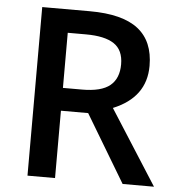

<svg xmlns="http://www.w3.org/2000/svg" viewBox="-52 -762 742 810"><g transform="rotate(5 319.5 -357.0)"><path d="M210.9 -381.8H292Q373.5 -381.8 410.2 -412.1Q446.8 -442.4 446.8 -502Q446.8 -562.5 407.2 -588.9Q367.7 -615.2 288.1 -615.2H210.9ZM210.9 -285.2V0H94.2V-713.9H295.9Q434.1 -713.9 500.5 -662.1Q566.9 -610.4 566.9 -505.9Q566.9 -372.6 428.2 -315.9L629.9 0H497.1L326.2 -285.2Z"/></g></svg>

Font: f0_21440          
Style: Regular
Weight: 600
Foundry: Ascender Corporation
Version: Version 1.10